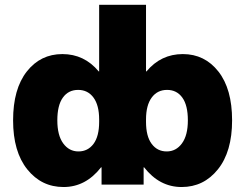

<svg xmlns="http://www.w3.org/2000/svg" viewBox="-20 -750 995 780"><path d="M380.9 -460H382.8V-730.5H573.2V-460H575.2Q633.8 -530.3 722.7 -530.3Q811.5 -530.3 867.2 -459.5Q922.9 -388.7 922.9 -261.2Q922.9 -133.8 865.2 -62Q807.6 9.8 717.8 9.8Q627.9 9.8 565.4 -70.3H563.5V0H392.6V-70.3H390.6Q328.1 9.8 238.3 9.8Q148.4 9.8 90.8 -62Q33.2 -133.8 33.2 -261.2Q33.2 -388.7 88.9 -459.5Q144.5 -530.3 233.4 -530.3Q322.3 -530.3 380.9 -460ZM382.8 -254.9V-264.6Q382.8 -322.3 359.9 -353.5Q336.9 -384.8 297.4 -384.8Q257.8 -384.8 235.4 -353.5Q212.9 -322.3 212.9 -261.2Q212.9 -200.2 236.8 -167.5Q260.7 -134.8 298.8 -134.8Q336.9 -134.8 359.9 -165.5Q382.8 -196.3 382.8 -254.9ZM573.2 -254.9Q573.2 -196.3 596.2 -165.5Q619.1 -134.8 657.2 -134.8Q695.3 -134.8 719.2 -167.5Q743.2 -200.2 743.2 -261.2Q743.2 -322.3 720.7 -353.5Q698.2 -384.8 658.7 -384.8Q619.1 -384.8 596.2 -353.5Q573.2 -322.3 573.2 -264.6Z"/></svg>

Font: GenEi M Gothic v2 Black
Style: Regular
Weight: 900
Version: Version 2.0